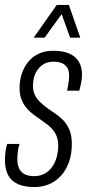

<svg xmlns="http://www.w3.org/2000/svg" viewBox="-27 -743 354 775"><path d="M114 12Q80 12 57 4.5Q34 -3 20 -17Q6 -31 -0.5 -51.5Q-7 -72 -7 -97Q-7 -111 -5 -129Q-3 -147 2 -162H52Q47 -149 45 -131.5Q43 -114 43 -101Q43 -79 50 -63.5Q57 -48 72 -40Q87 -32 111 -32Q134 -32 152 -41.5Q170 -51 182.5 -68Q195 -85 201.5 -107.5Q208 -130 208 -156Q208 -180 200 -197Q192 -214 179 -227Q166 -240 151 -250Q136 -260 120 -272Q107 -281 95 -291.5Q83 -302 73.5 -315.5Q64 -329 58 -346.5Q52 -364 52 -387Q52 -418 61 -445.5Q70 -473 87.5 -494Q105 -515 130 -526.5Q155 -538 188 -538Q218 -538 239.5 -531.5Q261 -525 275.5 -512.5Q290 -500 297 -482Q304 -464 304 -440Q304 -427 301 -411Q298 -395 293 -377H244Q250 -409 251 -420Q252 -431 252 -437Q252 -458 244 -470.5Q236 -483 222 -488.5Q208 -494 189 -494Q166 -494 150 -484.5Q134 -475 124 -460.5Q114 -446 110 -429.5Q106 -413 106 -398Q106 -377 113 -361.5Q120 -346 132 -334Q144 -322 157 -312Q174 -299 192.5 -287Q211 -275 227 -259Q243 -243 253 -219.5Q263 -196 263 -162Q263 -120 251 -87.5Q239 -55 218 -32.5Q197 -10 170 1Q143 12 114 12ZM109 -591 202 -723H251L297 -591H256L213 -711H240L153 -591Z"/></svg>

Font: Archivo ExtraCondensed ExtraLight
Style: Italic
Weight: 250
Width: 2
Italic angle: -10°
Designer: Hector Gatti
Foundry: Omnibus-Type
Version: Version 2.001